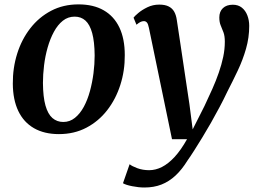

<svg xmlns="http://www.w3.org/2000/svg" viewBox="-20 -584 1148 854"><path d="M329 -564.5Q395.5 -564.5 441.2 -538.2Q487 -512 511 -461.8Q535 -411.5 535 -339Q535.5 -269.5 515.2 -206.2Q495 -143 456.8 -93.8Q418.5 -44.5 364.2 -16Q310 12.5 242 12.5Q177 12.5 131.2 -13.8Q85.5 -40 61.5 -90Q37.5 -140 37 -211.5Q36.5 -282 56.5 -345.5Q76.5 -409 114.8 -458.2Q153 -507.5 207.2 -536Q261.5 -564.5 329 -564.5ZM312 -510Q282.5 -510 259.5 -491.8Q236.5 -473.5 219.8 -442.5Q203 -411.5 192 -373Q181 -334.5 176 -293.5Q171 -252.5 171 -215Q171.5 -153 182.2 -114.8Q193 -76.5 213.2 -59Q233.5 -41.5 261.5 -41.5Q290.5 -41.5 313.2 -59.8Q336 -78 352.8 -109Q369.5 -140 380 -178.5Q390.5 -217 395.8 -258Q401 -299 401 -337Q400.5 -399 390 -437Q379.5 -475 360 -492.5Q340.5 -510 312 -510ZM642.5 -459.5Q639 -477.5 633.5 -483.8Q628 -490 620 -490Q612 -490 604.5 -486.2Q597 -482.5 587 -474L574 -505.5Q579 -512.5 595.2 -526.2Q611.5 -540 635.8 -551.8Q660 -563.5 688 -563.5Q714.5 -563.5 730.5 -555.2Q746.5 -547 755 -531.8Q763.5 -516.5 766.5 -494.5Q773.5 -448.5 780.5 -401.8Q787.5 -355 794.5 -308Q801.5 -261 808.5 -214.2Q815.5 -167.5 822.5 -121L837 -8.5L889.5 -112.5Q908 -151.5 924.5 -188.5Q941 -225.5 953.2 -261Q965.5 -296.5 972.8 -330.8Q980 -365 980 -398.5Q980 -424 974 -440Q968 -456 961.8 -470.5Q955.5 -485 955.5 -506.5Q955.5 -532.5 971.5 -547.8Q987.5 -563 1015.5 -563Q1039.5 -563 1055.8 -550Q1072 -537 1080.2 -515.5Q1088.5 -494 1088.5 -468.5Q1088.5 -416.5 1074.2 -367Q1060 -317.5 1037.5 -270Q1015 -222.5 991 -176Q975 -142 956.2 -106.8Q937.5 -71.5 918 -37.2Q898.5 -3 879.5 28Q860.5 59 844 85Q827.5 111 814 130Q789 170.5 760.5 197Q732 223.5 698.2 236.8Q664.5 250 622.5 250Q596.5 250 567.8 244.2Q539 238.5 527 231L556.5 146.5Q566.5 155 590.5 164Q614.5 173 643.5 173Q672 173 700.2 158.8Q728.5 144.5 756.5 114.2Q784.5 84 812 35H745Z"/></svg>

Font: Merriweather 28pt SemiBold
Style: Italic
Weight: 600
Italic angle: -7.8°
Version: Version 2.101